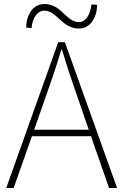

<svg xmlns="http://www.w3.org/2000/svg" viewBox="-20 -936 614 956"><path d="M373 -794C430 -794 462 -848 464 -912L436 -914C429 -861 406 -826 373 -826C309 -826 287 -916 201 -916C143 -916 112 -862 110 -799L137 -796C142 -849 167 -883 201 -883C264 -883 287 -794 373 -794ZM11 0H48L139 -258H433L523 0H563L303 -726H270ZM150 -290 201 -435C232 -523 258 -597 285 -688H289C316 -597 341 -523 372 -435L422 -290Z"/></svg>

Font: Noto Sans CJK HK Thin
Style: Regular
Weight: 100
Designer: Ryoko NISHIZUKA 西塚涼子 (kana, bopomofo & ideographs); Paul D. Hunt (Latin, Greek & Cyrillic); Sandoll Communications 산돌커뮤니
Foundry: Adobe
Version: Version 2.004;hotconv 1.0.118;makeotfexe 2.5.65603